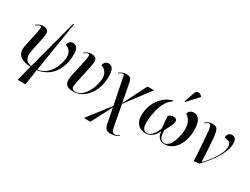

<svg xmlns="http://www.w3.org/2000/svg" viewBox="-81 -1540 3279 2522"><g transform="rotate(30 1558.5 -279.5)"><path d="M233 240 293 9Q183 5 128 -43.5Q73 -92 94 -195L142 -419Q154 -478 154 -500Q154 -522 135 -522Q126 -522 110.5 -515Q95 -508 75 -491L70 -500Q90 -516 115 -528Q140 -540 172 -540Q229 -540 247 -510Q265 -480 250 -412L204 -192Q190 -128 198 -89Q206 -50 232 -30.5Q258 -11 297 -5L497 -760H510L390 -5Q462 -16 513 -57Q564 -98 595.5 -160.5Q627 -223 640 -297Q650 -355 636.5 -392.5Q623 -430 598.5 -450Q574 -470 551 -476Q556 -509 577.5 -526.5Q599 -544 626 -544Q666 -544 685.5 -512Q705 -480 706.5 -426.5Q708 -373 697 -309Q684 -235 647 -168.5Q610 -102 546 -55.5Q482 -9 388 5L351 240Z M941 10Q878 10 848 -11Q818 -32 812.5 -67.5Q807 -103 816 -148L874 -419Q886 -478 886 -500Q886 -522 867 -522Q858 -522 842.5 -515Q827 -508 807 -491L802 -500Q822 -516 847 -528Q872 -540 904 -540Q962 -540 979.5 -510Q997 -480 982 -412L926 -145Q915 -97 911.5 -65Q908 -33 920.5 -17.5Q933 -2 969 -2Q1020 -2 1065.5 -42Q1111 -82 1143 -149Q1175 -216 1187 -297Q1195 -355 1180 -392.5Q1165 -430 1139.5 -450Q1114 -470 1091 -476Q1096 -509 1116.5 -526.5Q1137 -544 1163 -544Q1204 -544 1224.5 -512Q1245 -480 1248.5 -426.5Q1252 -373 1243 -309Q1234 -247 1209 -190Q1184 -133 1144.5 -88Q1105 -43 1053.5 -16.5Q1002 10 941 10Z M1644 245Q1595 245 1574 224.5Q1553 204 1542 151L1498 -71L1336 240H1237L1494 -91L1423 -443Q1415 -484 1412 -502Q1409 -520 1392 -520Q1379 -520 1363.5 -511Q1348 -502 1333 -490L1328 -499Q1355 -520 1382 -530Q1409 -540 1438 -540Q1480 -540 1498 -520.5Q1516 -501 1525 -449L1576 -183L1755 -536H1854L1578 -171L1637 143Q1647 190 1658.5 207.5Q1670 225 1696 225Q1710 225 1727 217Q1744 209 1760 195L1765 203Q1738 226 1709 235.5Q1680 245 1644 245Z M2040 10Q1950 10 1904 -54.5Q1858 -119 1881 -252Q1893 -316 1926 -376Q1959 -436 2012.5 -481Q2066 -526 2138 -545L2143 -535Q2097 -505 2067 -461Q2037 -417 2019.5 -365Q2002 -313 1993 -259Q1974 -155 1978 -99.5Q1982 -44 2002 -22.5Q2022 -1 2053 -1Q2086 -1 2122 -34Q2158 -67 2193 -150Q2188 -211 2183 -255Q2178 -299 2177 -337Q2196 -351 2215.5 -358Q2235 -365 2250 -365Q2284 -365 2297 -345Q2310 -325 2299 -290Q2290 -260 2271 -224.5Q2252 -189 2232 -152Q2233 -73 2253 -37Q2273 -1 2317 -1Q2344 -1 2372 -24.5Q2400 -48 2423.5 -100.5Q2447 -153 2460 -243Q2469 -309 2457.5 -358.5Q2446 -408 2422.5 -438Q2399 -468 2374 -476Q2378 -510 2400.5 -527Q2423 -544 2455 -544Q2495 -544 2521 -520Q2547 -496 2559.5 -456.5Q2572 -417 2574 -368.5Q2576 -320 2569 -272Q2557 -187 2522.5 -123.5Q2488 -60 2437.5 -25Q2387 10 2327 10Q2268 10 2239.5 -22Q2211 -54 2205 -118Q2175 -53 2132 -21.5Q2089 10 2040 10ZM2283 -605 2272 -610 2328 -766Q2337 -793 2354.5 -800.5Q2372 -808 2392.5 -801Q2413 -794 2430 -775L2428 -763Z M2771 9Q2762 -135 2755.5 -231Q2749 -327 2744 -385Q2739 -443 2733.5 -472.5Q2728 -502 2719.5 -511.5Q2711 -521 2698 -521Q2679 -521 2643 -491L2637 -499Q2662 -521 2688 -530.5Q2714 -540 2742 -540Q2773 -540 2792.5 -530.5Q2812 -521 2823.5 -492Q2835 -463 2841.5 -407Q2848 -351 2853.5 -259Q2859 -167 2866 -31H2867Q2923 -89 2968.5 -151Q3014 -213 3041 -272Q3068 -331 3068 -380Q3068 -426 3041.5 -443Q3015 -460 2967 -460Q2967 -500 2987.5 -521Q3008 -542 3036 -542Q3068 -542 3087 -520Q3106 -498 3106 -449Q3106 -390 3080.5 -326.5Q3055 -263 3015 -202Q2975 -141 2931.5 -89Q2888 -37 2852 0Z"/></g></svg>

Font: Noto Serif Display Medium
Style: Italic
Weight: 500
Italic angle: -12°
Designer: Monotype Design Team
Foundry: Monotype Imaging Inc.
Version: Version 2.009